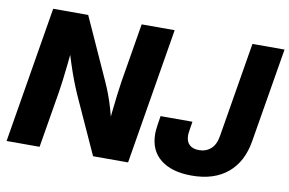

<svg xmlns="http://www.w3.org/2000/svg" viewBox="-77 -864 1520 1010"><g transform="rotate(10 683.0 -359.0)"><path d="M9.8 0 130.4 -727.5H317.4L466.3 -398.4Q479.5 -369.6 492.2 -335.9Q504.9 -302.2 516.8 -261.2Q528.8 -220.2 539.6 -169.9L521.5 -159.2Q524.9 -198.7 530 -246.8Q535.2 -294.9 540.8 -340.6Q546.4 -386.2 551.3 -416.5L603 -727.5H779.3L658.7 0H471.7L334.5 -301.8Q318.4 -338.4 304.4 -375Q290.5 -411.6 276.1 -455.6Q261.7 -499.5 244.1 -556.2L266.1 -559.1Q261.2 -506.3 255.9 -457Q250.5 -407.7 245.6 -367.7Q240.7 -327.6 236.3 -301.8L186 0ZM999 10.3Q892.6 10.3 832.8 -37.4Q772.9 -85 772.9 -174.3Q772.9 -182.1 773.7 -191.9Q774.4 -201.7 777.1 -219.7Q779.8 -237.8 784.7 -269.5H955.1Q950.7 -240.7 948.2 -226.3Q945.8 -211.9 945.3 -205.8Q944.8 -199.7 944.8 -195.8Q944.8 -162.6 962.9 -145.5Q981 -128.4 1014.2 -128.4Q1052.2 -128.4 1077.9 -151.6Q1103.5 -174.8 1110.8 -221.2L1194.8 -727.5H1366.2L1282.2 -223.1Q1263.7 -110.8 1191.2 -50.3Q1118.7 10.3 999 10.3Z"/></g></svg>

Font: Inter 18pt ExtraBold
Style: Italic
Weight: 800
Italic angle: -9.3988°
Designer: Rasmus Andersson
Foundry: rsms
Version: Version 4.001;git-66647c0bb